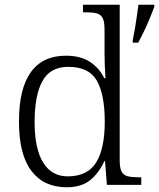

<svg xmlns="http://www.w3.org/2000/svg" viewBox="-20 -780 671 810"><path d="M261 10Q165 10 112.5 -59Q60 -128 60 -267Q60 -406 110 -475.5Q160 -545 258 -545Q320 -545 359.5 -519Q399 -493 420 -450H425Q423 -477 422 -505.5Q421 -534 421 -557V-655Q421 -689 413 -704Q405 -719 388.5 -723.5Q372 -728 346 -728H330V-760H485V-103Q485 -71 493 -56Q501 -41 518.5 -36.5Q536 -32 565 -32H576V0H431L423 -100H420Q398 -51 361 -20.5Q324 10 261 10ZM268 -36Q351 -37 386.5 -96Q422 -155 422 -266Q422 -380 389 -439Q356 -498 268 -498Q192 -498 159 -438Q126 -378 126 -265Q126 -152 162.5 -93.5Q199 -35 268 -36ZM540 -611Q545 -634 549.5 -660.5Q554 -687 557.5 -713Q561 -739 564 -760H631V-751Q623 -730 612 -703Q601 -676 588 -649Q575 -622 563 -600H540Z"/></svg>

Font: Noto Serif Kannada Light
Style: Regular
Weight: 300
Version: Version 2.003